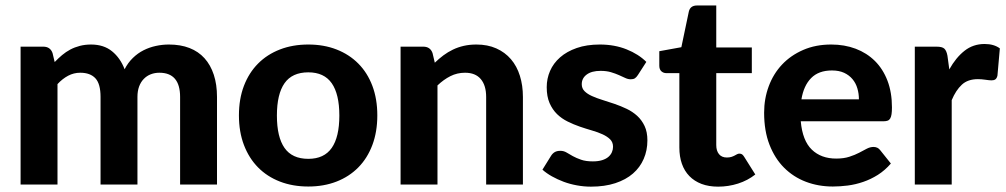

<svg xmlns="http://www.w3.org/2000/svg" viewBox="-20 -690 3761 718"><path d="M57 0V-515.5H142Q168 -515.5 176.5 -491.5L184.5 -458Q198 -472 212.2 -484Q226.5 -496 243 -504.8Q259.5 -513.5 278.8 -518.5Q298 -523.5 320.5 -523.5Q368 -523.5 399 -498.2Q430 -473 446 -431Q458.5 -455.5 476.8 -473.2Q495 -491 516.8 -502Q538.5 -513 562.8 -518.2Q587 -523.5 611.5 -523.5Q655 -523.5 688.5 -510.5Q722 -497.5 744.8 -472.2Q767.5 -447 779.5 -410.5Q791.5 -374 791.5 -327.5V0H653.5V-327.5Q653.5 -418 576 -418Q558.5 -418 543.8 -412.2Q529 -406.5 517.8 -395Q506.5 -383.5 500.2 -366.5Q494 -349.5 494 -327.5V0H356V-327.5Q356 -376.5 336.8 -397.2Q317.5 -418 280 -418Q256 -418 234.8 -406.8Q213.5 -395.5 195 -375.5V0Z M1133 -523.5Q1191 -523.5 1238.5 -505Q1286 -486.5 1320 -452.2Q1354 -418 1372.5 -369Q1391 -320 1391 -258.5Q1391 -197 1372.5 -147.8Q1354 -98.5 1320 -64Q1286 -29.5 1238.5 -11Q1191 7.5 1133 7.5Q1074.5 7.5 1026.8 -11Q979 -29.5 945 -64Q911 -98.5 892.2 -147.8Q873.5 -197 873.5 -258.5Q873.5 -320 892.2 -369Q911 -418 945 -452.2Q979 -486.5 1026.8 -505Q1074.5 -523.5 1133 -523.5ZM1133 -96Q1192 -96 1220.5 -136.8Q1249 -177.5 1249 -258Q1249 -338 1220.5 -378.8Q1192 -419.5 1133 -419.5Q1072.5 -419.5 1044 -378.8Q1015.5 -338 1015.5 -258Q1015.5 -177.5 1044 -136.8Q1072.5 -96 1133 -96Z M1478 0V-515.5H1563Q1589 -515.5 1597.5 -491.5L1606 -455.5Q1621.5 -470.5 1638.2 -483Q1655 -495.5 1673.8 -504.5Q1692.5 -513.5 1714.2 -518.5Q1736 -523.5 1761.5 -523.5Q1803.5 -523.5 1836 -509Q1868.5 -494.5 1890.8 -468.5Q1913 -442.5 1924.2 -406.5Q1935.5 -370.5 1935.5 -327.5V0H1798V-327.5Q1798 -370.5 1778 -394.2Q1758 -418 1719 -418Q1689.5 -418 1664.2 -405.2Q1639 -392.5 1616 -370.5V0Z M2365.5 -409.5Q2360 -401 2354.2 -397.2Q2348.5 -393.5 2338.5 -393.5Q2328.5 -393.5 2318 -398.5Q2307.5 -403.5 2294.5 -409.2Q2281.5 -415 2264.8 -420Q2248 -425 2226 -425Q2192.5 -425 2174 -411.2Q2155.5 -397.5 2155.5 -375Q2155.5 -359.5 2166 -349Q2176.5 -338.5 2193.8 -330.8Q2211 -323 2233 -316.2Q2255 -309.5 2278.2 -301.5Q2301.5 -293.5 2323.5 -283Q2345.5 -272.5 2362.8 -256.8Q2380 -241 2390.5 -218.8Q2401 -196.5 2401 -165Q2401 -127.5 2387.2 -95.8Q2373.5 -64 2347 -41Q2320.5 -18 2281 -5Q2241.5 8 2190 8Q2163.5 8 2137.5 3.2Q2111.5 -1.5 2088 -10.2Q2064.5 -19 2044 -30.5Q2023.5 -42 2008.5 -55.5L2040.5 -107Q2046 -116 2054.2 -121Q2062.5 -126 2075.5 -126Q2088 -126 2098.5 -119.8Q2109 -113.5 2122 -106.2Q2135 -99 2152.8 -92.8Q2170.5 -86.5 2197 -86.5Q2217 -86.5 2231.5 -91Q2246 -95.5 2255 -103.2Q2264 -111 2268.2 -120.8Q2272.5 -130.5 2272.5 -141Q2272.5 -158 2261.8 -168.8Q2251 -179.5 2233.8 -187.5Q2216.5 -195.5 2194 -202Q2171.5 -208.5 2148.2 -216.5Q2125 -224.5 2102.8 -235.5Q2080.5 -246.5 2063.2 -263.2Q2046 -280 2035.2 -304.5Q2024.5 -329 2024.5 -364Q2024.5 -396 2037 -424.8Q2049.5 -453.5 2074.5 -475.5Q2099.5 -497.5 2136.8 -510.5Q2174 -523.5 2223 -523.5Q2278 -523.5 2323 -505.5Q2368 -487.5 2397 -458.5Z M2665.5 8Q2630.5 8 2603.5 -2.2Q2576.5 -12.5 2558 -31.5Q2539.5 -50.5 2530 -77.5Q2520.5 -104.5 2520.5 -138.5V-416.5H2472Q2461 -416.5 2453.2 -423.5Q2445.5 -430.5 2445.5 -444.5V-498.5L2528 -513.5L2556 -647Q2561.5 -669.5 2586.5 -669.5H2658.5V-512.5H2791.5V-416.5H2658.5V-147.5Q2658.5 -126 2668.8 -113.5Q2679 -101 2698 -101Q2708 -101 2715 -103.2Q2722 -105.5 2727 -108.2Q2732 -111 2736.2 -113.2Q2740.5 -115.5 2745 -115.5Q2751 -115.5 2755 -112.8Q2759 -110 2763 -103.5L2804.5 -37.5Q2776 -15 2740 -3.5Q2704 8 2665.5 8Z M3088.5 -523.5Q3138 -523.5 3179.8 -507.8Q3221.5 -492 3251.8 -462Q3282 -432 3298.8 -388.2Q3315.5 -344.5 3315.5 -288.5Q3315.5 -273 3314 -263Q3312.5 -253 3309 -247Q3305.5 -241 3299.5 -238.8Q3293.5 -236.5 3284 -236.5H2974.5Q2981 -164 3015.8 -130.5Q3050.5 -97 3107 -97Q3135.5 -97 3156.2 -103.8Q3177 -110.5 3192.8 -118.8Q3208.5 -127 3221.2 -133.8Q3234 -140.5 3246.5 -140.5Q3262.5 -140.5 3271.5 -128.5L3311.5 -78.5Q3289.5 -53 3263 -36.2Q3236.5 -19.5 3208 -9.8Q3179.5 0 3150.5 3.8Q3121.5 7.5 3094.5 7.5Q3040.5 7.5 2993.8 -10.2Q2947 -28 2912.2 -62.8Q2877.5 -97.5 2857.5 -149Q2837.5 -200.5 2837.5 -268.5Q2837.5 -321 2854.8 -367.5Q2872 -414 2904.5 -448.5Q2937 -483 2983.5 -503.2Q3030 -523.5 3088.5 -523.5ZM3091 -426.5Q3041.5 -426.5 3013.5 -398.2Q2985.5 -370 2977 -318.5H3192Q3192 -340 3186.2 -359.5Q3180.5 -379 3168 -394Q3155.5 -409 3136.5 -417.8Q3117.5 -426.5 3091 -426.5Z M3401 0V-515.5H3482.5Q3503.5 -515.5 3511.5 -508Q3519.5 -500.5 3523 -482L3530 -430.5Q3554.5 -474.5 3586.8 -500Q3619 -525.5 3662 -525.5Q3697 -525.5 3719 -509L3710 -407Q3707.5 -397 3702.2 -393.2Q3697 -389.5 3688 -389.5Q3680 -389.5 3665 -391.8Q3650 -394 3637 -394Q3599 -394 3576.8 -373.2Q3554.5 -352.5 3539 -315.5V0Z"/></svg>

Font: Lato Heavy
Style: Regular
Weight: 800
Designer: Lukasz Dziedzic
Foundry: tyPoland Lukasz Dziedzic
Version: Version 2.007; 2014-02-27